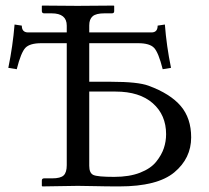

<svg xmlns="http://www.w3.org/2000/svg" viewBox="-20 -666 750 688"><path d="M522.9 -549.8Q544.9 -549.8 544.9 -574.2L570.8 -578.1Q576.7 -501 592.8 -422.9L563 -418Q547.9 -478 532 -494.6Q516.1 -511.2 475.1 -511.2H299.8V-373H378.9Q474.1 -373 512.2 -358.9Q590.3 -330.1 627.7 -286.1Q665 -242.2 665 -173.8Q665 -98.6 604.5 -48.3Q543.9 2 407.2 2Q359.4 2 321.8 1Q284.2 0 258.8 0L131.8 2L129.9 0V-19Q129.9 -26.9 138.2 -26.9H167Q196.8 -26.9 208 -37.4Q219.2 -47.9 219.2 -74.2V-511.2H127.9Q86.9 -511.2 71 -494.6Q55.2 -478 40 -418L9.8 -422.9Q25.9 -501 32.2 -578.1L58.1 -574.2Q58.1 -550.3 80.1 -549.8H219.2V-574.2Q219.2 -618.2 165 -618.2H138.2Q130.4 -618.2 129.9 -626V-645L131.8 -646Q218.8 -645 257.8 -645L387.2 -646L389.2 -645V-626Q389.2 -618.2 380.9 -618.2H354Q324.2 -618.2 312 -607.7Q299.8 -597.2 299.8 -575.2V-549.8ZM299.8 -337.9V-71.8Q299.8 -45.9 314.5 -39.1Q329.1 -32.2 389.2 -32.2Q443.4 -32.2 481.7 -47.1Q520 -62 539.6 -86.4Q559.1 -110.8 567.1 -135Q575.2 -159.2 575.2 -185.1Q575.2 -253.9 527.6 -295.9Q480 -337.9 394 -337.9Z"/></svg>

Font: Linux Libertine Display
Style: Regular
Weight: 400
Designer: Philipp H. Poll
Foundry: Philipp H. Poll
Version: Version 5.0.9